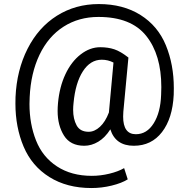

<svg xmlns="http://www.w3.org/2000/svg" viewBox="-20 -719 938 960"><path d="M347.7 -203.6Q345.7 -186 345.7 -169.9Q345.7 -124.5 363 -92.3Q380.4 -60.1 423.3 -60.1Q452.6 -60.1 479.7 -85Q506.8 -109.9 524.4 -156.2L524.9 -160.6L547.4 -406.2Q520 -420.4 488.8 -420.4Q431.6 -420.4 394.3 -362.3Q356.9 -304.2 347.7 -203.6ZM848.6 -245.1Q842.8 -127 790 -58.6Q737.3 9.8 648.9 9.8Q557.6 9.8 531.7 -72.3Q505.4 -30.8 471.4 -10.5Q437.5 9.8 401.4 9.8Q332 9.8 300 -41Q268.1 -91.8 268.1 -164.1Q268.1 -183.1 270 -203.6Q277.3 -284.2 306.9 -347.4Q336.4 -410.6 383.1 -446.8Q429.7 -482.9 481 -482.9Q520.5 -482.9 551.8 -472.4Q583 -461.9 622.1 -431.2L596.7 -160.6Q595.7 -147.9 595.7 -136.2Q595.7 -47.9 659.2 -47.9Q714.4 -47.9 748.5 -102.5Q782.7 -157.2 785.6 -245.1Q786.6 -264.6 786.6 -283.7Q786.6 -445.3 710.9 -539.8Q635.3 -634.3 472.2 -634.3Q374 -634.3 297.9 -585.7Q221.7 -537.1 177.7 -445.3Q133.8 -353.5 128.4 -233.4Q127.4 -216.3 127.4 -199.2Q127.4 -99.1 160.2 -16.6Q192.9 65.9 264.9 113Q336.9 160.2 439 160.2Q482.9 160.2 527.1 149.4Q571.3 138.7 600.6 121.6L618.7 177.7Q588.4 196.8 538.3 209Q488.3 221.2 437 221.2Q314.9 221.2 227.1 166.3Q139.2 111.3 98.1 14.2Q57.1 -83 57.1 -201.2Q57.1 -216.8 57.6 -233.4Q63.5 -367.7 117.7 -474.9Q171.9 -582 264.6 -640.4Q357.4 -698.7 474.1 -698.7Q595.7 -698.7 682.6 -644Q769.5 -589.4 809.3 -492.7Q849.1 -396 849.1 -278.3Q849.1 -261.7 848.6 -245.1Z"/></svg>

Font: RobotoDraft
Style: Regular
Weight: 400
Version: Version 2.001101; 2014